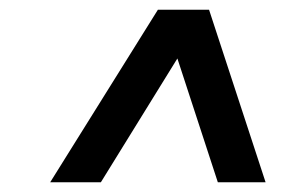

<svg xmlns="http://www.w3.org/2000/svg" viewBox="-20 -750 610 394"><path d="M83 -376 304 -730H409L525 -376H427L344 -630L187 -376Z"/></svg>

Font: MuseoModerno Medium
Style: Italic
Weight: 500
Italic angle: -9°
Designer: Pablo Cosgaya, Héctor Gatti, Marcela Romero, and the Authors of The MuseoModerno Project.
Foundry: Omnibus-Type Team
Version: Version 1.003